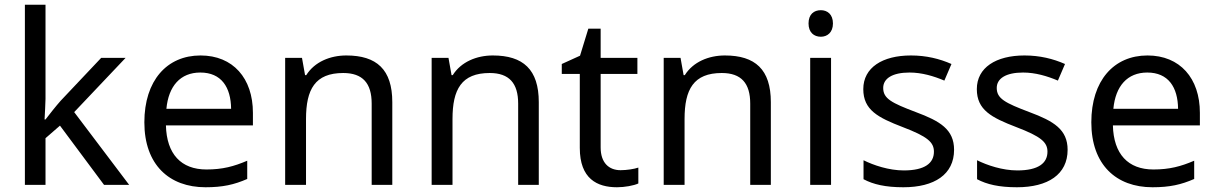

<svg xmlns="http://www.w3.org/2000/svg" viewBox="-20 -780 5133 810"><path d="M172 -363V-760H85V0H172V-197L233 -250L419 0H525L293 -307L510 -536H407L236 -355C218 -335 184 -292 172 -276H168C169 -301 172 -342 172 -363Z M826 -546C684 -546 589 -440 589 -264C589 -85 694 10 847 10C920 10 968 -1 1023 -25V-102C967 -78 919 -65 851 -65C744 -65 683 -130 680 -251H1047V-304C1047 -450 963 -546 826 -546ZM825 -474C914 -474 954 -412 955 -321H682C691 -417 741 -474 825 -474Z M1441 -546C1373 -546 1307 -519 1272 -463H1267L1254 -536H1183V0H1271V-278C1271 -403 1309 -472 1428 -472C1510 -472 1548 -429 1548 -343V0H1635V-349C1635 -487 1569 -546 1441 -546Z M2059 -546C1991 -546 1925 -519 1890 -463H1885L1872 -536H1801V0H1889V-278C1889 -403 1927 -472 2046 -472C2128 -472 2166 -429 2166 -343V0H2253V-349C2253 -487 2187 -546 2059 -546Z M2598 -62C2549 -62 2514 -93 2514 -158V-468H2669V-536H2514V-659H2462L2427 -545L2350 -510V-468H2426V-156C2426 -26 2499 10 2583 10C2615 10 2654 3 2673 -6V-73C2656 -67 2624 -62 2598 -62Z M3038 -546C2970 -546 2904 -519 2869 -463H2864L2851 -536H2780V0H2868V-278C2868 -403 2906 -472 3025 -472C3107 -472 3145 -429 3145 -343V0H3232V-349C3232 -487 3166 -546 3038 -546Z M3443 -737C3414 -737 3391 -720 3391 -681C3391 -643 3414 -625 3443 -625C3470 -625 3494 -643 3494 -681C3494 -720 3470 -737 3443 -737ZM3486 -536H3398V0H3486Z M4005 -148C4005 -234 3946 -269 3844 -307C3741 -346 3706 -364 3706 -409C3706 -449 3745 -474 3817 -474C3869 -474 3919 -459 3964 -440L3994 -510C3944 -532 3888 -546 3823 -546C3703 -546 3622 -495 3622 -404C3622 -316 3684 -284 3788 -244C3893 -204 3920 -180 3920 -140C3920 -92 3882 -61 3793 -61C3730 -61 3665 -83 3623 -104V-24C3664 -2 3716 10 3791 10C3922 10 4005 -44 4005 -148Z M4484 -148C4484 -234 4425 -269 4323 -307C4220 -346 4185 -364 4185 -409C4185 -449 4224 -474 4296 -474C4348 -474 4398 -459 4443 -440L4473 -510C4423 -532 4367 -546 4302 -546C4182 -546 4101 -495 4101 -404C4101 -316 4163 -284 4267 -244C4372 -204 4399 -180 4399 -140C4399 -92 4361 -61 4272 -61C4209 -61 4144 -83 4102 -104V-24C4143 -2 4195 10 4270 10C4401 10 4484 -44 4484 -148Z M4821 -546C4679 -546 4584 -440 4584 -264C4584 -85 4689 10 4842 10C4915 10 4963 -1 5018 -25V-102C4962 -78 4914 -65 4846 -65C4739 -65 4678 -130 4675 -251H5042V-304C5042 -450 4958 -546 4821 -546ZM4820 -474C4909 -474 4949 -412 4950 -321H4677C4686 -417 4736 -474 4820 -474Z"/></svg>

Font: Noto Sans Osage
Style: Regular
Weight: 400
Designer: Monotype Design Team
Foundry: Monotype Imaging Inc.
Version: Version 2.002